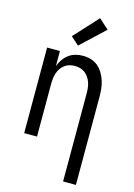

<svg xmlns="http://www.w3.org/2000/svg" viewBox="-143 -839 786 1127"><g transform="rotate(15 250.0 -276.0)"><path d="M358 215V-320Q358 -337 356 -353.5Q354 -370 349 -385.5Q344 -401 334.5 -415Q325 -429 312 -439Q299 -449 283 -453.5Q267 -458 250 -458Q233 -458 217 -453.5Q201 -449 188 -439Q175 -429 165.5 -415Q156 -401 151 -385.5Q146 -370 144 -353.5Q142 -337 142 -320V0H64V-520H142V-429Q150 -450 163 -469Q176 -488 194.5 -502Q213 -516 235.5 -522Q258 -528 280 -528Q305 -528 329 -521Q353 -514 371.5 -498.5Q390 -483 403 -461.5Q416 -440 423.5 -416.5Q431 -393 433.5 -368.5Q436 -344 436 -320V215ZM236 -578 187 -622 320 -767 380 -713Z"/></g></svg>

Font: Zed Mono
Style: Regular
Weight: 400
Monospace: yes
Designer: Belleve Invis
Foundry: Belleve Invis
Version: Version 1.0.0; ttfautohint (v1.8.4)